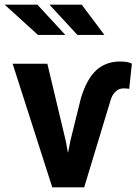

<svg xmlns="http://www.w3.org/2000/svg" viewBox="-46 -801 584 821"><path d="M233.5 -651.5H116.5L-26 -781H114ZM400.5 -651.5H285L165.5 -781H303.5ZM314 0H177.5L8 -528.5H156.5L235.5 -197L244 -150H245.5L254.5 -197L299.5 -379.5Q324.5 -463 365.5 -500.5Q406.5 -538 468 -538Q501 -538 518 -529L506.5 -421Q497.5 -423 481.5 -423Q462 -423 447.5 -408.5Q433 -394 427 -373Z"/></svg>

Font: Roberto Sans
Style: Bold
Weight: 700
Designer: Google (font) & Cristiano Sobral (main changes)
Version: Version 1.000;October 12, 2021;FontCreator 14.0.0.2814 64-bi